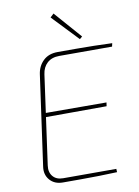

<svg xmlns="http://www.w3.org/2000/svg" viewBox="-97 -960 742 1024"><g transform="rotate(-10 274.0 -448.0)"><path d="M252 -690Q302 -690 351 -690Q400 -690 449 -689Q498 -688 547 -686L543 -668H257Q216 -668 191.5 -645.5Q167 -623 162 -585L95 -103Q90 -67 109 -44.5Q128 -22 164 -22H452L453 -4Q404 -2 354.5 -1Q305 0 256.5 0Q208 0 159 0Q114 0 88.5 -29.5Q63 -59 70 -103L138 -589Q144 -633 173.5 -661.5Q203 -690 252 -690ZM126 -381 462 -380 459 -360 123 -359ZM266 -896 395 -749 381 -737 247 -878Z"/></g></svg>

Font: Exo 2 Thin
Style: Italic
Weight: 250
Italic angle: -8°
Designer: Natanael Gama
Foundry: Natanael Gama
Version: Version 2.010